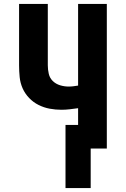

<svg xmlns="http://www.w3.org/2000/svg" viewBox="-20 -755 640 976"><path d="M313 201V-120H377V-205Q356 -202 334.5 -199.5Q313 -197 292 -197Q262 -197 232.5 -202.5Q203 -208 176 -221.5Q149 -235 128 -257Q107 -279 95 -306Q83 -333 80 -363Q77 -393 77 -423V-735H223V-423Q223 -401 228 -379.5Q233 -358 248.5 -343Q264 -328 285.5 -321.5Q307 -315 329 -315Q341 -315 353 -316.5Q365 -318 377 -320V-735H523V0H441V201Z"/></svg>

Font: Iosevka SS04 Heavy Extended
Style: Regular
Weight: 900
Width: 7
Monospace: yes
Designer: Belleve Invis
Foundry: Belleve Invis
Version: Version 19.0.0; ttfautohint (v1.8.4)